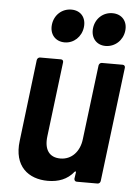

<svg xmlns="http://www.w3.org/2000/svg" viewBox="-53 -766 580 814"><g transform="rotate(5 237.5 -359.0)"><path d="M201 -584C240 -584 272 -614 277 -655C282 -696 258 -725 218 -725C178 -725 146 -696 141 -655C136 -614 161 -584 201 -584ZM375 -584C415 -584 448 -614 453 -655C458 -696 433 -725 393 -725C353 -725 321 -696 316 -655C311 -614 336 -584 375 -584ZM353 -499 314 -183C308 -128 273 -92 226 -92C178 -92 156 -125 163 -181L202 -499C203 -506 199 -511 192 -511H103C97 -511 91 -506 90 -499L48 -152C34 -42 99 7 181 7C226 7 264 -7 291 -41C295 -45 297 -43 297 -39L293 -12C293 -5 297 0 304 0H392C399 0 404 -5 405 -12L465 -499C466 -506 461 -511 455 -511H366C360 -511 354 -506 353 -499Z"/></g></svg>

Font: Barlow Semi Condensed SemiBold
Style: Italic
Weight: 600
Width: 4
Italic angle: -7°
Designer: Jeremy Tribby
Foundry: Tribby Type
Version: Version 1.422;hotconv 1.0.109;makeotfexe 2.5.65596